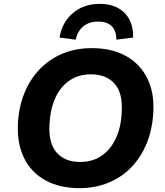

<svg xmlns="http://www.w3.org/2000/svg" viewBox="-20 -966 855 997"><path d="M392 11Q290 11 216 -29.5Q142 -70 105 -145.5Q68 -221 73 -325Q78 -413 107.5 -484.5Q137 -556 187.5 -608Q238 -660 306 -688Q374 -716 457 -716Q560 -716 633.5 -675.5Q707 -635 744.5 -560Q782 -485 776 -382Q771 -293 741.5 -221Q712 -149 661.5 -97Q611 -45 542.5 -17Q474 11 392 11ZM396 -125Q461 -125 508 -157.5Q555 -190 582 -248.5Q609 -307 612 -385Q618 -483 575 -531.5Q532 -580 452 -580Q388 -580 341 -548Q294 -516 267.5 -458Q241 -400 237 -321Q231 -223 274 -174Q317 -125 396 -125ZM373 -760 289 -771Q303 -852 359.5 -899Q416 -946 499 -946Q553 -946 592.5 -924.5Q632 -903 652.5 -863Q673 -823 671 -771L584 -760Q585 -804 561 -829Q537 -854 490 -854Q443 -854 413 -829.5Q383 -805 373 -760Z"/></svg>

Font: Nunito Sans 10pt ExtraBold
Style: Italic
Weight: 800
Italic angle: -9°
Designer: Vernon Adams
Foundry: Vernon Adams
Version: Version 3.101;gftools[0.9.27]